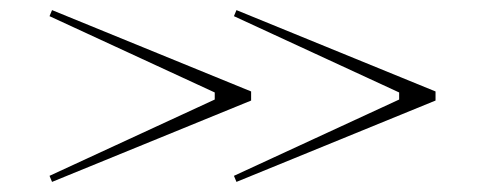

<svg xmlns="http://www.w3.org/2000/svg" viewBox="-20 -500 960 380"><path d="M448 -480 842 -319V-301L448 -140L443 -152L770 -303V-317L443 -468ZM83 -480 477 -319V-301L83 -140L78 -152L405 -303V-317L78 -468Z"/></svg>

Font: Kalnia Expanded ExtraLight
Style: Regular
Weight: 250
Width: 7
Designer: Frida Medrano
Foundry: Frida Medrano
Version: Version 1.105